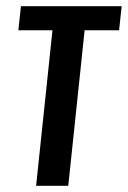

<svg xmlns="http://www.w3.org/2000/svg" viewBox="-20 -598 412 618"><path d="M96.2 0 148.9 -500.5H39.1L47.4 -578.1H371.6L363.3 -500.5H252.4L199.7 0Z"/></svg>

Font: Oswald
Style: Regular
Weight: 400
Designer: Vernon Adams
Foundry: Vernon Adams
Version: 3.0; ttfautohint (v0.94.23-7a4d-dirty) -l 8 -r 50 -G 200 -x 